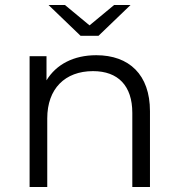

<svg xmlns="http://www.w3.org/2000/svg" viewBox="-20 -752 717 772"><path d="M99 0H170V-276C170 -395 241 -466 354 -466C455 -466 512 -407 512 -298V0H583V-305C583 -452 499 -530 367 -530C276 -530 206 -493 167 -429V-526H99ZM304 -608H376L505 -732H439L340 -650L241 -732H175Z"/></svg>

Font: Malon Grotesk
Style: Regular
Weight: 400
Designer: Julieta Ulanovsky
Foundry: Julieta Ulanovsky
Version: Version 7.200